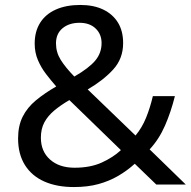

<svg xmlns="http://www.w3.org/2000/svg" viewBox="-20 -745 772 775"><path d="M304 -725Q358 -725 396.5 -706.5Q435 -688 456 -654Q477 -620 477 -571Q477 -508 436.5 -464Q396 -420 334 -384L527 -198Q553 -229 569.5 -269.5Q586 -310 597 -357H686Q670 -293 646 -238Q622 -183 584 -142L730 0H611L524 -84Q493 -56 457 -35Q421 -14 377.5 -2Q334 10 278 10Q209 10 158.5 -12.5Q108 -35 80.5 -79Q53 -123 53 -186Q53 -237 71.5 -274Q90 -311 125 -340Q160 -369 207 -396Q186 -420 166 -446Q146 -472 133 -502.5Q120 -533 120 -569Q120 -618 142 -653Q164 -688 205.5 -706.5Q247 -725 304 -725ZM260 -341Q224 -320 198.5 -298.5Q173 -277 159 -251Q145 -225 145 -189Q145 -134 182 -101Q219 -68 281 -68Q345 -68 391 -89Q437 -110 468 -139ZM301 -653Q259 -653 232.5 -631Q206 -609 206 -570Q206 -534 225 -503.5Q244 -473 280 -436Q339 -470 364.5 -500.5Q390 -531 390 -571Q390 -607 366 -630Q342 -653 301 -653Z"/></svg>

Font: lsinhala25
Style: Book
Weight: 400
Designer: Jelle Bosma - Monotype Design Team
Foundry: Monotype Imaging Inc.
Version: Version 2.003